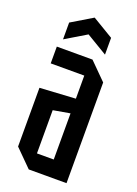

<svg xmlns="http://www.w3.org/2000/svg" viewBox="-142 -800 614 860"><g transform="rotate(20 165.0 -370.0)"><path d="M30 -80V-360L200 -370V-480H40V-560H210L290 -480V0H110ZM120 -286V-80H200V-300ZM55 -600V-680L155 -740L255 -680V-600L155 -660Z"/></g></svg>

Font: Tektur Condensed
Style: Regular
Weight: 400
Width: 3
Designer: Adam Jagosz
Foundry: Adam Jagosz
Version: Version 1.005;gftools[0.9.30]